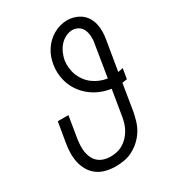

<svg xmlns="http://www.w3.org/2000/svg" viewBox="-182 -845 863 955"><g transform="rotate(-30 250.0 -367.5)"><path d="M201 8Q173 8 146 1.5Q119 -5 97.5 -20.5Q76 -36 62.5 -58.5Q49 -81 43 -107Q37 -133 37.5 -161.5Q38 -190 43 -218L62 -331H123L103 -209Q100 -189 99 -170Q98 -151 101 -132.5Q104 -114 112 -97.5Q120 -81 133.5 -69.5Q147 -58 165 -52.5Q183 -47 202 -47Q220 -47 238.5 -51Q257 -55 274 -65Q291 -75 304.5 -89.5Q318 -104 327.5 -120.5Q337 -137 342.5 -155Q348 -173 351 -191L375 -337Q346 -341 318 -352Q290 -363 267 -380Q244 -397 226 -419.5Q208 -442 197 -468.5Q186 -495 182.5 -525.5Q179 -556 184 -586Q187 -606 194 -625.5Q201 -645 212.5 -663Q224 -681 239.5 -696Q255 -711 273.5 -721.5Q292 -732 312 -737.5Q332 -743 352 -743Q374 -743 394.5 -736.5Q415 -730 431.5 -717.5Q448 -705 458.5 -687Q469 -669 473.5 -648Q478 -627 477.5 -605Q477 -583 473 -561L445 -393Q453 -394 460 -395.5Q467 -397 474 -399L464 -340Q457 -339 450 -338Q443 -337 436 -336L411 -182Q406 -157 398.5 -132.5Q391 -108 377 -85.5Q363 -63 343 -44.5Q323 -26 299.5 -13.5Q276 -1 250.5 3.5Q225 8 201 8ZM384 -391 413 -570Q416 -583 416.5 -596.5Q417 -610 415.5 -623Q414 -636 409.5 -648Q405 -660 396.5 -669Q388 -678 376 -683Q364 -688 351 -688Q331 -688 311.5 -678Q292 -668 278 -652Q264 -636 255.5 -616.5Q247 -597 243 -577Q240 -555 242.5 -532.5Q245 -510 253 -490Q261 -470 274 -453Q287 -436 304 -423.5Q321 -411 341.5 -402.5Q362 -394 384 -391Z"/></g></svg>

Font: Iosevka Slab Light
Style: Italic
Weight: 300
Italic angle: -9°
Monospace: yes
Designer: Belleve Invis
Foundry: Belleve Invis
Version: Version 11.1.1; ttfautohint (v1.8.3)